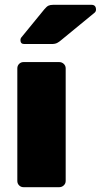

<svg xmlns="http://www.w3.org/2000/svg" viewBox="-20 -778 419 798"><path d="M78 0Q67 0 59.5 -7.5Q52 -15 52 -26V-494Q52 -505 59.5 -512.5Q67 -520 78 -520H226Q237 -520 245 -512.5Q253 -505 253 -494V-26Q253 -15 245 -7.5Q237 0 226 0ZM81 -595Q65 -595 65 -611Q65 -619 70 -624L164 -739Q174 -751 181.5 -754.5Q189 -758 201 -758H360Q379 -758 379 -738Q379 -731 374 -726L234 -611Q226 -604 217.5 -599.5Q209 -595 194 -595Z"/></svg>

Font: Rubik ExtraBold
Style: Regular
Weight: 800
Designer: Hubert and Fischer
Foundry: Hubert and Fischer
Version: Version 2.300;gftools[0.9.30]